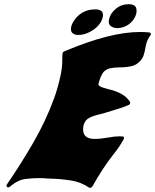

<svg xmlns="http://www.w3.org/2000/svg" viewBox="-20 -904 746 924"><path d="M412.6 0Q410.2 0 408.2 -1.5Q369.6 -27.8 321.8 -35.4Q273.9 -43 223.1 -44.4Q215.3 -44.4 208 -44.9Q191.9 -46.9 164.6 -46.9Q139.2 -46.9 102.8 -42.7Q66.4 -38.6 27.3 -5.4Q23.9 -2.4 20 -2.4Q19 -2.4 16.4 -2.9Q13.7 -3.4 12.2 -6.3Q11.2 -8.8 11.2 -11.2V-12.7L12.7 -15.6Q80.6 -114.3 140.6 -218.3Q200.7 -322.3 239.3 -428.2Q249 -454.1 256.3 -480Q279.3 -560.5 279.5 -602.3Q279.8 -644 281.2 -648.9Q282.7 -653.8 289.1 -656.7Q509.8 -750 652.3 -750Q675.8 -750 698.2 -748Q704.1 -747.1 705.6 -742.2Q706.1 -741.2 706.1 -740.2Q706.1 -738.8 705.6 -737.3Q705.1 -734.9 702.6 -731.9Q690.4 -715.8 684.6 -695.8Q681.2 -683.6 679.2 -671.1Q677.2 -658.7 673.8 -647Q672.9 -644 670.2 -635Q667.5 -626 656.7 -612.8Q637.7 -591.3 614.7 -585.9Q587.4 -579.6 550.8 -579.6Q528.8 -579.6 506.8 -574.7Q482.4 -566.9 472.9 -550Q463.4 -533.2 458.5 -516.6L454.1 -501.5Q453.6 -500 453.6 -498.5Q453.6 -493.2 460.4 -489.3Q470.7 -482.4 502.4 -474.6Q578.1 -457.5 605 -414.6Q606.4 -412.6 606.4 -409.7Q606.4 -408.2 606 -406.7L605 -403.3Q603 -396.5 520.5 -371.6Q502 -366.2 483.9 -360.4Q473.1 -356.9 460.4 -354Q434.1 -348.6 410.6 -337.4Q389.6 -327.1 382.8 -303.2L381.3 -298.3Q379.9 -289.1 379.9 -281.7Q379.9 -257.8 394.3 -246.6Q408.7 -235.4 435.5 -235.4Q463.4 -235.4 501.5 -242.2Q531.7 -248 555.2 -248Q563.5 -248 571.3 -247.1Q576.7 -246.6 576.7 -240.7Q576.7 -239.3 576.2 -236.8L575.2 -234.4Q554.2 -195.3 525.9 -161.1Q474.1 -95.2 425.3 -7.8Q420.4 0 412.6 0ZM357.9 -735.8 348.1 -736.3Q321.3 -741.2 321.3 -764.2Q321.3 -771 323.7 -779.3Q326.7 -789.1 333 -799.8Q370.1 -858.9 438 -858.9Q475.6 -858.9 475.6 -832Q475.6 -825.2 473.1 -816.4Q470.2 -806.6 464.8 -796.9Q446.8 -767.6 411.6 -750Q383.8 -735.8 357.9 -735.8ZM545.4 -768.6Q527.3 -768.6 514.2 -777.8Q503.4 -785.2 503.4 -799.8Q503.4 -807.1 506.3 -816.9Q513.2 -841.3 537.1 -861.3Q563.5 -883.8 599.6 -883.8Q618.7 -883.8 628.9 -875.5Q637.2 -868.7 637.2 -852.1Q637.2 -848.1 636.7 -843.8L635.3 -836.4Q628.4 -812.5 608.4 -793.9Q588.4 -775.4 559.6 -770Q552.2 -768.6 545.4 -768.6Z"/></svg>

Font: Weird Comic
Style: Italic
Weight: 400
Italic angle: -16°
Designer: GGBotNet
Foundry: GGBotNet
Version: 0.80